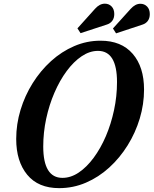

<svg xmlns="http://www.w3.org/2000/svg" viewBox="-20 -988 815 1019"><path d="M294 10.5Q183 10.5 124.5 -60.5Q66 -131.5 66 -250.5Q66 -329 89 -404.8Q112 -480.5 153.5 -546.8Q195 -613 251 -663.8Q307 -714.5 373.8 -743.2Q440.5 -772 513.5 -772Q624 -772 684.2 -702.5Q744.5 -633 744.5 -512.5Q744.5 -435 721.8 -359.2Q699 -283.5 657.5 -216.8Q616 -150 559.8 -98.8Q503.5 -47.5 436 -18.5Q368.5 10.5 294 10.5ZM311.5 -44Q356 -44 398.2 -72.5Q440.5 -101 477.2 -150.8Q514 -200.5 541.8 -265.2Q569.5 -330 585.2 -403.5Q601 -477 601 -552.5Q601 -718 500 -718Q456 -718 413.5 -689.5Q371 -661 334 -611Q297 -561 269 -496.2Q241 -431.5 225.2 -358.2Q209.5 -285 209.5 -210.5Q209.5 -44 311.5 -44ZM407.5 -812 391 -837.5 484.5 -941.5Q508.5 -968.5 536.5 -968.5Q558 -968.5 572.2 -953.8Q586.5 -939 586.5 -913.5Q586.5 -892 576 -877.8Q565.5 -863.5 548 -858ZM596 -811 579.5 -837 673.5 -941Q698 -968 725 -968Q746.5 -968 760.8 -953.2Q775 -938.5 775 -913Q775 -891.5 764.5 -877.2Q754 -863 736.5 -857.5Z"/></svg>

Font: Libre Caslon Condensed Bold
Style: Italic
Weight: 700
Italic angle: -22.583°
Designer: Pablo Impallari, Rodrigo Fuenzalida, Katja Schimmel, Ertekin Erdin
Foundry: Pablo Impallari, Rodrigo Fuenzalida
Version: Version 2.000; ttfautohint (v1.8.4.7-5d5b);gftools[0.9.33]